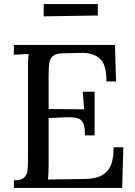

<svg xmlns="http://www.w3.org/2000/svg" viewBox="-20 -920 662 940"><path d="M48 0ZM578 0H48V-37H51Q85 -37 99 -51.5Q113 -66 115 -86Q117 -106 117 -158V-586Q117 -626 120 -656L48 -652V-700H543L548 -521H501Q502 -604 468.5 -633.5Q435 -663 373 -661L287 -659Q254 -658 239.5 -646Q225 -634 221.5 -612Q218 -590 218 -542V-386L392 -385L385 -471H443V-257H396Q396 -295 388.5 -314Q381 -333 364.5 -339.5Q348 -346 316 -346L284 -345L218 -342V-117Q218 -67 215 -41L399 -44Q467 -45 502 -79Q537 -113 536 -199H584ZM194 -840V-900H459V-844Z"/></svg>

Font: Sumana
Style: Regular
Weight: 400
Designer: Cyreal, Alexei Vanyashin (Devanagari), Olga Karpushina (Latin)
Foundry: Cyreal
Version: Version 1.015;PS 001.015;hotconv 1.0.70;makeotf.lib2.5.58329